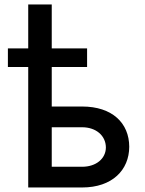

<svg xmlns="http://www.w3.org/2000/svg" viewBox="-20 -829 639 849"><path d="M365.1 -615.1H208.8V-809.3H104.8V-615.1H14.9V-532.7H104.8V0H343C476.6 0 551.1 -77.4 551.5 -180C551.1 -284.8 476.6 -358 343 -358H208.8V-532.7H365.1ZM208.8 -91.6V-266.3H343C404.5 -266.3 447.8 -229.4 448.2 -176.8C447.8 -127.1 404.5 -91.6 343 -91.6Z"/></svg>

Font: Magic Ui Pro Medium
Style: Regular
Weight: 500
Designer: Stefan Endress, Andreas Faust
Version: Version 1.000;FEAKit 1.0